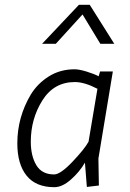

<svg xmlns="http://www.w3.org/2000/svg" viewBox="-20 -769 540 798"><path d="M205 -44Q231 -44 281 -96.5Q331 -149 348 -180L385 -400Q331 -428 291 -428Q204 -428 156 -351.5Q108 -275 108 -180Q108 -121 131 -82.5Q154 -44 205 -44ZM206 9Q129 9 90.5 -39Q52 -87 52 -173Q52 -282 108 -376Q136 -422 183 -451.5Q230 -481 290 -481Q309 -481 340 -471.5Q371 -462 390 -452L396 -472H449L389 -110L391 2L341 8L333 -93Q311 -55 275 -23Q239 9 206 9ZM155 -587 308 -749H353L455 -587H397L323 -709L212 -587Z"/></svg>

Font: TypoPRO Lekton
Style: Italic
Weight: 400
Italic angle: -9.3°
Designer: Paolo Mazzetti, Luciano Perondi, Raffaele Flato, Elena Papassissa, Emilio Macchia, Michela Povoleri, Tobias Seemiller, R
Version: Version 3.000